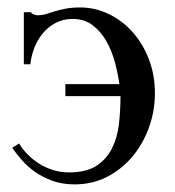

<svg xmlns="http://www.w3.org/2000/svg" viewBox="-20 -480 469 515"><path d="M395.5 -230Q395.5 -182.1 379.6 -138.2Q363.8 -94.2 335.2 -60.1Q306.6 -25.9 267.1 -5.6Q227.5 14.6 180.2 14.6Q147 14.6 120.4 4.9Q93.8 -4.9 73.2 -19.5Q52.7 -34.2 37.8 -51.5Q22.9 -68.8 12.7 -83.5L31.2 -95.2Q40.5 -79.6 54.2 -65.7Q67.9 -51.8 85 -41Q102.1 -30.3 122.3 -23.9Q142.6 -17.6 165.5 -17.6Q211.4 -17.6 238.8 -35.4Q266.1 -53.2 280.5 -82.3Q294.9 -111.3 299.1 -147.9Q303.2 -184.6 303.2 -222.2H155.3V-254.4H300.3Q296.4 -282.2 288.1 -313.2Q279.8 -344.2 265.1 -369.9Q250.5 -395.5 228.5 -412.4Q206.5 -429.2 174.3 -429.2Q148.9 -429.2 128.7 -418.2Q108.4 -407.2 94.2 -389.9Q80.1 -372.6 71.8 -350.8Q63.5 -329.1 61.5 -307.6H43.9V-447.3H62.5Q64.5 -444.8 67.4 -442.9Q69.8 -441.4 73.5 -440.2Q77.1 -439 82.5 -439Q92.3 -439 102.8 -442.1Q113.3 -445.3 126.5 -449.5Q139.6 -453.6 156.2 -456.8Q172.9 -460 195.3 -460Q234.9 -460 271.2 -442.6Q307.6 -425.3 335.2 -394.5Q362.8 -363.8 379.2 -321.5Q395.5 -279.3 395.5 -230Z"/></svg>

Font: Doulos SIL Compact
Style: Regular
Weight: 400
Designer: Walt Agee, Victor Gaultney, Peter Martin, Debbi Hosken
Foundry: SIL International
Version: Version 4.110; 2011; Maintenance release ; LnSpcTght